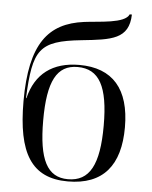

<svg xmlns="http://www.w3.org/2000/svg" viewBox="-54 -810 685 866"><g transform="rotate(5 288.0 -377.5)"><path d="M285 10C446 10 521 -84 521 -255C521 -429 443 -518 292 -518C171 -518 94 -460 67 -348H65C75 -569 100 -610 292 -630C427 -644 505 -653 508 -765H498C480 -722 364 -722 296 -713C136 -692 55 -595 55 -333C55 -99 120 10 285 10ZM285 0C191 0 151 -77 151 -255C151 -432 191 -508 285 -508C383 -508 425 -432 425 -255C425 -77 383 0 285 0Z"/></g></svg>

Font: Noto Serif Display
Style: Regular
Weight: 400
Designer: Monotype Design Team
Foundry: Monotype Imaging Inc.
Version: Version 2.009